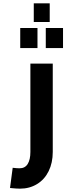

<svg xmlns="http://www.w3.org/2000/svg" viewBox="-20 -881 398 1150"><path d="M40 245 56 124Q82 127 97 127Q130 127 146 101Q162 75 162 29V-500H296V29Q296 94 271.5 144Q247 194 202 221.5Q157 249 100 249Q78 249 40 245ZM254.2 -593.1H357.5V-713.1H254.2ZM101.2 -593.1H204.5V-713.1H101.2ZM182.3 -749.3H277.8V-861.2H182.3Z"/></svg>

Font: Cairo
Style: Bold
Weight: 700
Designer: Mohamed Gaber
Foundry: Kief Type Foundry
Version: Version 2.100